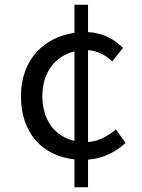

<svg xmlns="http://www.w3.org/2000/svg" viewBox="-20 -750 595 807"><path d="M293 -158C209 -177 158 -247 158 -346C158 -444 210 -514 293 -534ZM467 -206C436 -180 397 -156 350 -153V-539C389 -537 423 -519 452 -492L497 -549C462 -583 415 -612 350 -615V-730H293V-612C167 -594 68 -501 68 -346C68 -189 159 -95 293 -80V37H350V-79C409 -83 464 -109 508 -149Z"/></svg>

Font: Noto Sans CJK SC Regular
Style: Regular
Weight: 400
Designer: Ryoko NISHIZUKA (kana & ideographs); Paul D. Hunt (Latin, Greek & Cyrillic); Wenlong ZHANG (bopomofo); Sandoll Communica
Foundry: Adobe Systems Incorporated
Version: Version 1.004;PS 1.004;hotconv 1.0.82;makeotf.lib2.5.63406